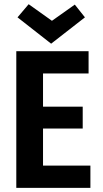

<svg xmlns="http://www.w3.org/2000/svg" viewBox="-20 -906 495 926"><path d="M416 -107.4H187.5V-286.1H378.9V-391.6H187.5V-551.8H407.2V-659.2H58.6V0H416ZM226.6 -695.3 389.6 -822.3 340.8 -883.8 230.5 -805.7 118.2 -885.7 64.5 -822.3Z"/></svg>

Font: Yaldevi Colombo
Style: Bold
Weight: 700
Designer: Sol Matas, Denzil Rajitha, Kosala Senevirathne and Pathum Egodawatta
Foundry: Mooniak
Version: Version 1.020 ; ttfautohint (v1.6)